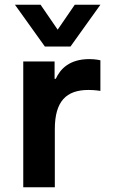

<svg xmlns="http://www.w3.org/2000/svg" viewBox="-20 -789 478 809"><path d="M277 -593 403 -769H295L223 -664L151 -769H43L169 -593ZM211 0V-245C211 -362 259 -410 353 -410C381 -410 403 -406 403 -406V-535C403 -535 383 -540 357 -540C272 -540 234 -498 215 -457H210V-530H78V0Z"/></svg>

Font: Be Vietnam Pro SemiBold
Style: Regular
Weight: 600
Designer: Lam Bao, Tony Le, Vietanh Nguyen
Foundry: Yellow Type Foundry
Version: Version 1.002